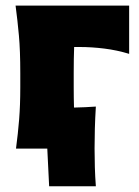

<svg xmlns="http://www.w3.org/2000/svg" viewBox="-20 -520 488 672"><path d="M36 0Q43 -52.5 47 -102.2Q51 -152 51 -214.5V-264.5Q51 -343 46.2 -395.5Q41.5 -448 34.5 -500.5H432V-331.5Q389.5 -344.5 345 -350Q300.5 -355.5 259 -355.5H239.5Q238 -317.5 238 -264.5V-214.5Q238 -176.5 239 -143.5Q258.5 -144 277.8 -144.8Q297 -145.5 315.5 -147Q313 -106 312 -70.2Q311 -34.5 311 -0.5Q311 32.5 312 65.8Q313 99 315.5 132H152L145.5 0Z"/></svg>

Font: Commissioner Flair ExtraBold
Style: Regular
Weight: 800
Designer: Kostas Bartsokas
Foundry: Kostas Bartsokas
Version: Version 1.000; ttfautohint (v1.8.3)